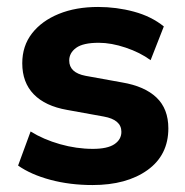

<svg xmlns="http://www.w3.org/2000/svg" viewBox="-20 -521 532 552"><path d="M246 11Q181 11 125 -4Q69 -19 32 -45L68 -143Q105 -120 152.5 -106.5Q200 -93 247 -93Q289 -93 309 -106.5Q329 -120 329 -142Q329 -177 278 -186L173 -205Q110 -216 77 -250Q44 -284 44 -339Q44 -389 72 -425Q100 -461 149 -481Q198 -501 262 -501Q315 -501 365 -487.5Q415 -474 451 -445L413 -348Q383 -370 341.5 -384Q300 -398 264 -398Q219 -398 199 -383.5Q179 -369 179 -347Q179 -312 226 -303L331 -284Q396 -273 430 -240.5Q464 -208 464 -152Q464 -75 404 -32Q344 11 246 11Z"/></svg>

Font: Nunito Sans ExtraBold
Style: Regular
Weight: 800
Designer: Vernon Adams
Foundry: Vernon Adams
Version: Version 3.101; ttfautohint (v1.8.4.7-5d5b);gftools[0.9.27]